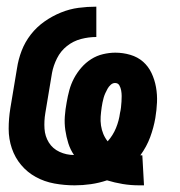

<svg xmlns="http://www.w3.org/2000/svg" viewBox="-20 -548 540 576"><path d="M397 8Q372 8 348 4Q324 0 301 -7Q277 1 252.5 4.5Q228 8 204 8Q173 8 143 2.5Q113 -3 87.5 -17Q62 -31 43.5 -53Q25 -75 15.5 -103Q6 -131 6 -161.5Q6 -192 11 -223L31 -343Q35 -370 45 -396Q55 -422 72.5 -444.5Q90 -467 113.5 -483.5Q137 -500 163 -510.5Q189 -521 215.5 -524.5Q242 -528 269 -528V-437Q246 -437 223 -431Q200 -425 181 -410Q162 -395 151 -373Q140 -351 136 -329L116 -209Q112 -185 113.5 -162Q115 -139 126.5 -120.5Q138 -102 158.5 -92.5Q179 -83 202 -83Q191 -99 185 -118Q179 -137 176 -157.5Q173 -178 174.5 -199Q176 -220 180 -241Q183 -259 188 -277.5Q193 -296 202 -313Q211 -330 224 -345Q237 -360 253.5 -370.5Q270 -381 289 -385.5Q308 -390 326 -390Q349 -390 371 -383.5Q393 -377 409 -363Q425 -349 434.5 -329Q444 -309 448 -286.5Q452 -264 451 -241Q450 -218 446 -194Q441 -165 430.5 -136.5Q420 -108 401 -82Q403 -82 404.5 -82Q406 -82 407 -82L412 8Q408 8 404.5 8Q401 8 397 8ZM303 -124Q319 -142 328 -164Q337 -186 340 -209Q342 -217 343 -226Q344 -235 344.5 -243.5Q345 -252 345 -260Q345 -268 343.5 -276.5Q342 -285 338 -292Q334 -299 325 -299Q318 -299 312 -293.5Q306 -288 302.5 -281.5Q299 -275 296 -268.5Q293 -262 291 -255Q289 -248 287.5 -240.5Q286 -233 285 -226Q283 -212 282 -198.5Q281 -185 283 -171.5Q285 -158 290 -146Q295 -134 303 -124Z"/></svg>

Font: Iosevka SS04 Extrabold
Style: Italic
Weight: 800
Italic angle: -9°
Monospace: yes
Designer: Belleve Invis
Foundry: Belleve Invis
Version: Version 19.0.0; ttfautohint (v1.8.4)